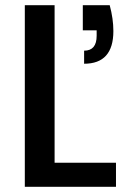

<svg xmlns="http://www.w3.org/2000/svg" viewBox="-20 -715 503 735"><path d="M189 -92H424V0H75V-695H189ZM400 -695Q414 -643 414 -596Q414 -471 302 -471V-521Q350 -521 350 -578V-599H297V-695Z"/></svg>

Font: Poppins-tnum Medium
Style: Regular
Weight: 500
Designer: Ninad Kale (Devanagari), Jonny Pinhorn (Latin)
Foundry: Indian Type Foundry
Version: Version 4.004